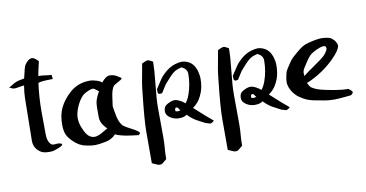

<svg xmlns="http://www.w3.org/2000/svg" viewBox="-75 -797 2258 1185"><g transform="rotate(-10 1053.5 -204.5)"><path d="M6.8 -441.4Q16.6 -446.3 28.3 -454.1Q40 -461.9 50.8 -466.8Q61.5 -471.7 74.2 -474.6Q76.2 -474.6 88.9 -477.5Q101.6 -480.5 107.4 -480.5Q110.4 -493.2 122.1 -541Q127.9 -565.4 147.5 -583Q162.1 -596.7 175.8 -596.7Q191.4 -596.7 215.8 -570.3Q201.2 -509.8 196.3 -480.5H206.1Q219.7 -480.5 241.7 -477.1Q263.7 -473.6 278.3 -473.6Q278.3 -468.8 279.8 -460.9Q281.2 -453.1 281.2 -447.3Q256.8 -447.3 239.3 -446.3Q221.7 -445.3 212.9 -444.3Q204.1 -443.4 199.7 -441.9Q195.3 -440.4 192.9 -439.5Q190.4 -438.5 189.5 -438.5Q177.7 -349.6 177.7 -258.8Q177.7 -238.3 178.2 -196.3Q178.7 -154.3 178.7 -132.8V-119.1Q178.7 -77.1 197.3 -56.6Q205.1 -47.9 218.8 -47.9Q222.7 -47.9 231 -48.8Q239.3 -49.8 244.1 -49.8Q245.1 -49.8 247.6 -49.3Q250 -48.8 252 -48.8Q253.9 -47.9 257.3 -46.9Q260.7 -45.9 263.2 -45.4Q265.6 -44.9 267.1 -43Q268.6 -41 267.6 -39.1Q266.6 -35.2 263.7 -32.7Q260.7 -30.3 257.8 -28.8Q254.9 -27.3 250.5 -25.4Q246.1 -23.4 243.2 -21.5Q239.3 -20.5 222.7 -14.2Q206.1 -7.8 194.3 -7.8H178.7Q141.6 -7.8 122.1 -24.4Q87.9 -50.8 87.9 -93.8Q87.9 -144.5 89.8 -226.6Q91.8 -308.6 91.8 -360.4Q91.8 -391.6 99.6 -438.5Q87.9 -438.5 68.8 -434.6Q49.8 -430.7 37.1 -430.7Q32.2 -430.7 27.3 -432.6Q22.5 -434.6 16.6 -437.5Q10.7 -440.4 6.8 -441.4Z M578.1 -373Q606.4 -408.2 630.9 -408.2Q658.2 -408.2 681.6 -391.6Q683.6 -390.6 688 -387.7Q692.4 -384.8 694.3 -383.8L701.2 -377L694.3 -370.1Q649.4 -344.7 646.5 -341.8Q628.9 -320.3 623 -267.6Q621.1 -253.9 619.6 -243.2Q618.2 -232.4 617.7 -229Q617.2 -225.6 616.7 -223.1Q616.2 -220.7 616.2 -217.8Q616.2 -208 627 -154.3Q635.7 -112.3 655.3 -90.8Q668.9 -79.1 699.2 -64Q729.5 -48.8 742.2 -39.1Q752.9 -30.3 752.9 -28.3Q752.9 -28.3 752.4 -26.9Q752 -25.4 752 -23.4V-21.5L744.1 -13.7Q733.4 -15.6 695.8 -20Q658.2 -24.4 632.8 -32.2Q611.3 -37.1 600.6 -44.9Q573.2 -15.6 535.2 -8.8Q489.3 0 467.8 0Q442.4 0 410.2 -7.8Q368.2 -15.6 332 -52.7Q304.7 -80.1 296.9 -103.5Q289.1 -127 289.1 -158.2Q289.1 -221.7 311 -266.1Q333 -310.5 377 -350.6Q429.7 -397.5 502.9 -397.5Q523.4 -397.5 549.8 -388.7Q569.3 -381.8 578.1 -373ZM444.3 -311.5Q424.8 -292 407.7 -253.4Q390.6 -214.8 390.6 -182.6Q390.6 -154.3 402.3 -124.5Q414.1 -94.7 422.4 -83Q430.7 -71.3 434.6 -67.4Q453.1 -50.8 473.6 -50.8Q498 -50.8 536.1 -75.2Q544.9 -81.1 559.6 -87.9Q543.9 -104.5 537.6 -113.3Q531.2 -122.1 525.4 -135.7Q519.5 -149.4 519.5 -165V-225.6Q519.5 -252 524.9 -271Q530.3 -290 548.8 -323.2Q522.5 -345.7 513.7 -345.7Q509.8 -345.7 500.5 -343.3Q491.2 -340.8 474.6 -333Q458 -325.2 446.3 -314.5Z M793 170.9Q793 170.9 793 -26.4Q793 -98.6 812.5 -272.5Q815.4 -302.7 819.8 -329.6Q824.2 -356.4 830.6 -388.7Q836.9 -420.9 840.8 -445.3Q843.8 -446.3 856 -452.6Q868.2 -459 877 -459Q882.8 -459 888.2 -456.5Q893.6 -454.1 899.4 -450.7Q905.3 -447.3 909.2 -445.3Q909.2 -388.7 899.4 -301.8Q889.6 -214.8 889.6 -159.2Q889.6 -123 890.1 -66.4Q890.6 -9.8 890.6 26.4Q890.6 62.5 887.7 93.8Q884.8 125 884.8 161.1Q878.9 165 871.1 172.4Q863.3 179.7 856.9 184.1Q850.6 188.5 841.8 188.5Q833 188.5 825.7 185.5Q818.4 182.6 808.6 177.7Q798.8 172.9 793 170.9ZM930.7 -244.1Q927.7 -244.1 922.9 -242.7Q918 -241.2 914.6 -241.7Q911.1 -242.2 908.2 -245.1Q904.3 -249 903.8 -253.9Q903.3 -258.8 903.8 -263.2Q904.3 -267.6 903.3 -273.4Q911.1 -285.2 922.4 -302.7Q933.6 -320.3 942.9 -333.5Q952.1 -346.7 965.8 -359.4Q1001 -394.5 1040 -406.2Q1065.4 -414.1 1082 -414.1Q1100.6 -414.1 1120.1 -405.3Q1154.3 -390.6 1169.9 -347.7Q1179.7 -315.4 1179.7 -291Q1179.7 -267.6 1175.8 -244.1Q1169.9 -204.1 1143.6 -162.1Q1128.9 -140.6 1102.5 -121.1Q1117.2 -108.4 1139.6 -87.9Q1162.1 -67.4 1169.9 -60.5Q1178.7 -52.7 1192.9 -41Q1207 -29.3 1215.8 -21.5Q1214.8 -20.5 1206.5 -14.2Q1198.2 -7.8 1192.4 -7.8Q1187.5 -7.8 1161.1 -16.6Q1152.3 -21.5 1137.2 -29.3Q1122.1 -37.1 1111.3 -43Q1100.6 -48.8 1088.9 -57.6Q1069.3 -72.3 1056.6 -86.9Q1043.9 -77.1 1024.4 -74.2Q1017.6 -73.2 1005.9 -73.2Q977.5 -73.2 952.1 -89.8Q927.7 -106.4 927.7 -129.9Q927.7 -138.7 928.7 -141.6Q931.6 -157.2 940.4 -165Q949.2 -172.9 966.8 -180.7Q984.4 -188.5 998 -188.5Q1006.8 -188.5 1024.4 -181.6Q1045.9 -171.9 1062.5 -157.2Q1078.1 -176.8 1088.9 -207Q1110.4 -267.6 1110.4 -334Q1110.4 -363.3 1077.1 -379.9Q1044.9 -374 1025.4 -359.4Q1004.9 -343.8 962.9 -294.9Q957 -287.1 930.7 -244.1ZM1023.4 -121.1Q1020.5 -123 1017.6 -127.4Q1014.6 -131.8 1013.2 -134.8Q1011.7 -137.7 1008.3 -139.6Q1004.9 -141.6 1001 -141.6Q994.1 -141.6 992.2 -130.4Q990.2 -119.1 997.1 -118.2Q1011.7 -115.2 1023.4 -121.1Z M1268.6 170.9Q1268.6 170.9 1268.6 -26.4Q1268.6 -98.6 1288.1 -272.5Q1291 -302.7 1295.4 -329.6Q1299.8 -356.4 1306.2 -388.7Q1312.5 -420.9 1316.4 -445.3Q1319.3 -446.3 1331.5 -452.6Q1343.8 -459 1352.5 -459Q1358.4 -459 1363.8 -456.5Q1369.1 -454.1 1375 -450.7Q1380.9 -447.3 1384.8 -445.3Q1384.8 -388.7 1375 -301.8Q1365.2 -214.8 1365.2 -159.2Q1365.2 -123 1365.7 -66.4Q1366.2 -9.8 1366.2 26.4Q1366.2 62.5 1363.3 93.8Q1360.4 125 1360.4 161.1Q1354.5 165 1346.7 172.4Q1338.9 179.7 1332.5 184.1Q1326.2 188.5 1317.4 188.5Q1308.6 188.5 1301.3 185.5Q1293.9 182.6 1284.2 177.7Q1274.4 172.9 1268.6 170.9ZM1406.2 -244.1Q1403.3 -244.1 1398.4 -242.7Q1393.6 -241.2 1390.1 -241.7Q1386.7 -242.2 1383.8 -245.1Q1379.9 -249 1379.4 -253.9Q1378.9 -258.8 1379.4 -263.2Q1379.9 -267.6 1378.9 -273.4Q1386.7 -285.2 1397.9 -302.7Q1409.2 -320.3 1418.5 -333.5Q1427.7 -346.7 1441.4 -359.4Q1476.6 -394.5 1515.6 -406.2Q1541 -414.1 1557.6 -414.1Q1576.2 -414.1 1595.7 -405.3Q1629.9 -390.6 1645.5 -347.7Q1655.3 -315.4 1655.3 -291Q1655.3 -267.6 1651.4 -244.1Q1645.5 -204.1 1619.1 -162.1Q1604.5 -140.6 1578.1 -121.1Q1592.8 -108.4 1615.2 -87.9Q1637.7 -67.4 1645.5 -60.5Q1654.3 -52.7 1668.5 -41Q1682.6 -29.3 1691.4 -21.5Q1690.4 -20.5 1682.1 -14.2Q1673.8 -7.8 1668 -7.8Q1663.1 -7.8 1636.7 -16.6Q1627.9 -21.5 1612.8 -29.3Q1597.7 -37.1 1586.9 -43Q1576.2 -48.8 1564.5 -57.6Q1544.9 -72.3 1532.2 -86.9Q1519.5 -77.1 1500 -74.2Q1493.2 -73.2 1481.4 -73.2Q1453.1 -73.2 1427.7 -89.8Q1403.3 -106.4 1403.3 -129.9Q1403.3 -138.7 1404.3 -141.6Q1407.2 -157.2 1416 -165Q1424.8 -172.9 1442.4 -180.7Q1460 -188.5 1473.6 -188.5Q1482.4 -188.5 1500 -181.6Q1521.5 -171.9 1538.1 -157.2Q1553.7 -176.8 1564.5 -207Q1585.9 -267.6 1585.9 -334Q1585.9 -363.3 1552.7 -379.9Q1520.5 -374 1501 -359.4Q1480.5 -343.8 1438.5 -294.9Q1432.6 -287.1 1406.2 -244.1ZM1499 -121.1Q1496.1 -123 1493.2 -127.4Q1490.2 -131.8 1488.8 -134.8Q1487.3 -137.7 1483.9 -139.6Q1480.5 -141.6 1476.6 -141.6Q1469.7 -141.6 1467.8 -130.4Q1465.8 -119.1 1472.7 -118.2Q1487.3 -115.2 1499 -121.1Z M1812.5 -215.8Q1812.5 -212.9 1813 -206.5Q1813.5 -200.2 1813.5 -195.3Q1834 -212.9 1882.3 -245.6Q1930.7 -278.3 1951.2 -296.9Q1965.8 -311.5 1974.6 -329.1Q1977.5 -334 1977.5 -339.8Q1977.5 -345.7 1973.6 -353.5Q1967.8 -356.4 1960 -356.4Q1952.1 -356.4 1937.5 -351.6Q1891.6 -334 1872.1 -315.4Q1851.6 -293 1823.2 -246.1Q1812.5 -228.5 1812.5 -215.8ZM2081.1 -32.2Q2076.2 -27.3 2061.5 -27.3Q2061.5 -27.3 2042 -25.4Q1995.1 -20.5 1968.8 -20.5Q1934.6 -20.5 1900.4 -27.3Q1893.6 -29.3 1882.3 -31.2Q1871.1 -33.2 1869.1 -33.2Q1813.5 -42 1784.2 -59.6Q1755.9 -75.2 1741.2 -89.8Q1721.7 -109.4 1710.9 -131.8Q1699.2 -155.3 1699.2 -176.8Q1699.2 -190.4 1702.1 -205.1Q1707 -232.4 1710.9 -242.2Q1714.8 -252 1734.4 -281.2Q1750 -304.7 1757.8 -313.5Q1765.6 -322.3 1792 -344.7Q1819.3 -368.2 1835.4 -377.9Q1851.6 -387.7 1875 -393.6Q1929.7 -407.2 1957 -407.2Q1979.5 -407.2 2003.9 -401.4Q2016.6 -398.4 2033.2 -381.8Q2040 -375 2045.4 -363.3Q2050.8 -351.6 2050.8 -347.7Q2050.8 -319.3 2000 -268.6Q1935.5 -204.1 1850.6 -163.1Q1837.9 -156.2 1822.3 -151.4Q1829.1 -133.8 1838.9 -122.1Q1847.7 -115.2 1871.1 -104.5Q1885.7 -97.7 1924.3 -89.4Q1962.9 -81.1 1992.7 -76.7Q2022.5 -72.3 2025.4 -72.3Q2041 -70.3 2067.4 -70.3Q2071.3 -66.4 2075.2 -64Q2079.1 -61.5 2081.1 -59.6Q2090.8 -49.8 2090.8 -45.9Q2090.8 -42 2081.1 -32.2Z"/></g></svg>

Font: Shelly2023
Style: Regular
Weight: 400
Version: Version 0.2